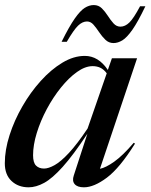

<svg xmlns="http://www.w3.org/2000/svg" viewBox="-20 -748 610 778"><path d="M279 -37 334 -206Q276.5 -119 234.2 -72Q192 -25 159 -7Q126 11 96 11Q54 11 26.8 -14.5Q-0.5 -40 -0.5 -86.5Q-0.5 -140.5 18.8 -200.5Q38 -260.5 70.8 -317.2Q103.5 -374 145.2 -420.2Q187 -466.5 232.8 -494Q278.5 -521.5 323.5 -521.5Q379 -521.5 417 -464.5L433.5 -512H535.5L385 -64Q408.5 -68.5 443 -93Q477.5 -117.5 522 -169.5L527 -166Q465.5 -67.5 413.2 -28.2Q361 11 320 11Q293.5 11 282.5 -2Q271.5 -15 279 -37ZM114 -119Q114 -89 126 -77Q138 -65 158.5 -65Q176.5 -65 201.5 -79Q226.5 -93 259.5 -128.5Q292.5 -164 335 -227.5L412.5 -451Q400.5 -467 386.5 -473.5Q372.5 -480 355.5 -480Q325 -480 291.8 -456.2Q258.5 -432.5 226.8 -393Q195 -353.5 169.5 -305.8Q144 -258 129 -209.2Q114 -160.5 114 -119ZM569 -722.5Q539 -659.5 516.5 -627.5Q494 -595.5 475.8 -584.5Q457.5 -573.5 440 -573.5Q421 -573.5 407.2 -586.8Q393.5 -600 382 -617.2Q370.5 -634.5 359 -647.8Q347.5 -661 332.5 -661Q314 -661 296.5 -644.2Q279 -627.5 250.5 -578.5H229.5Q260.5 -641 283 -673Q305.5 -705 323.5 -716.2Q341.5 -727.5 360 -727.5Q379.5 -727.5 392.8 -714.2Q406 -701 417 -683.8Q428 -666.5 440 -653.2Q452 -640 468 -640Q487 -640 504.2 -656.8Q521.5 -673.5 547.5 -722.5Z"/></svg>

Font: Newsreader 72pt Medium
Style: Italic
Weight: 500
Italic angle: -17°
Designer: Hugues Gentile
Foundry: Production Type
Version: Version 1.003; ttfautohint (v1.8.3)